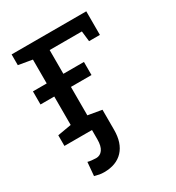

<svg xmlns="http://www.w3.org/2000/svg" viewBox="-178 -637 880 960"><g transform="rotate(-30 262.5 -157.0)"><path d="M35.2 0V-61.5L114.7 -75.2V-452.6L35.2 -466.3V-528.3H466.3V-392.1H403.8L397 -452.1H210.9V-75.2L290.5 -61.5V0ZM35.2 -239.3V-314.9H329.6V-239.3ZM142.1 213.4Q127.9 213.4 115.7 211.2Q103.5 209 87.9 204.6L94.7 126.5Q101.6 128.9 117.2 130.6Q132.8 132.3 142.1 132.3Q166.5 132.3 180.4 112.3Q194.3 92.3 194.3 54.2V-34.2H290.5V54.2Q290.5 130.4 251.7 171.9Q212.9 213.4 142.1 213.4Z"/></g></svg>

Font: Roboto Slab LO
Style: Regular
Weight: 400
Designer: Google
Version: Version 2.000